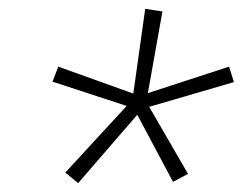

<svg xmlns="http://www.w3.org/2000/svg" viewBox="-20 -839 550 435"><path d="M157 -424 128 -448 267 -599 99 -654 112 -688 282 -627 309 -819 348 -813 315 -628 499 -688 510 -653 318 -597 406 -445 372 -427 291 -579Z"/></svg>

Font: Iosevka Term Curly Extralight
Style: Italic
Weight: 200
Italic angle: -9°
Designer: Belleve Invis
Foundry: Belleve Invis
Version: Version 32.3.0